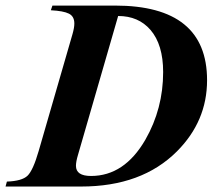

<svg xmlns="http://www.w3.org/2000/svg" viewBox="-55 -682 797 702"><path d="M702.1 -388.7Q702.1 -238.8 591.8 -128.4Q463.4 0 241.7 0H-34.7L-29.8 -18.1Q25.4 -20 45.7 -39.6Q65.9 -59.1 86.4 -129.9L210 -557.1Q216.8 -580.6 216.8 -596.2Q216.8 -622.1 197 -632.1Q177.2 -642.1 130.9 -644.5L136.7 -661.6H365.7Q702.1 -661.6 702.1 -388.7ZM541.5 -418.5Q541.5 -519 495.1 -572.8Q451.2 -623.5 377 -623.5L230 -115.2Q222.7 -90.8 222.7 -75.7Q222.7 -38.6 277.8 -38.6Q399.9 -38.6 476.6 -171.4Q541.5 -284.7 541.5 -418.5Z"/></svg>

Font: Dai Banna SIL Light
Style: BoldOblique
Weight: 700
Italic angle: -11°
Designer: Victor Gaultney
Foundry: SIL International
Version: Version 2.000